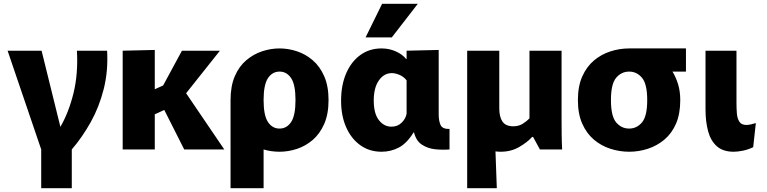

<svg xmlns="http://www.w3.org/2000/svg" viewBox="-20 -787 4038 1011"><path d="M197 204V0L20 -520H199L298 -119Q342 -195 367 -296.5Q392 -398 385 -520H544Q550 -412 526 -317.5Q502 -223 457.5 -143.5Q413 -64 358 0V204Z M626 -520 795 -524V-317L839 -337L938 -520H1138L960 -296L1161 0H950L845 -208L795 -185V0H626Z M1194 204V-260Q1194 -334 1216.5 -386Q1239 -438 1277 -470Q1315 -502 1360.5 -517Q1406 -532 1452 -532Q1498 -532 1543.5 -517Q1589 -502 1626.5 -470Q1664 -438 1687 -386Q1710 -334 1710 -260Q1710 -186 1687 -134Q1664 -82 1626.5 -50Q1589 -18 1543.5 -3Q1498 12 1452 12Q1408 12 1368 0V204ZM1452 -110Q1490 -110 1513 -144.5Q1536 -179 1536 -260Q1536 -341 1513 -375.5Q1490 -410 1452 -410Q1414 -410 1391 -375.5Q1368 -341 1368 -260Q1368 -179 1391 -144.5Q1414 -110 1452 -110Z M1989 12Q1925 12 1877 -22.5Q1829 -57 1802.5 -117.5Q1776 -178 1776 -257Q1776 -338 1802.5 -400Q1829 -462 1877 -497Q1925 -532 1989 -532Q2029 -532 2064 -516.5Q2099 -501 2119 -476H2121V-520L2290 -524V-185Q2290 -150 2300 -128.5Q2310 -107 2347 -108V0Q2310 3 2271.5 -1Q2233 -5 2202 -25Q2171 -45 2160 -90H2158Q2122 -32 2080 -10Q2038 12 1989 12ZM2041 -120Q2074 -120 2095.5 -141.5Q2117 -163 2121 -189V-364Q2106 -383 2084 -392.5Q2062 -402 2043 -402Q2002 -402 1975 -363.5Q1948 -325 1948 -258Q1948 -189 1975 -154.5Q2002 -120 2041 -120ZM1905 -590 1992 -767H2180L2043 -590Z M2440 204V-520H2609V-217Q2609 -171 2626 -146.5Q2643 -122 2683 -122Q2711 -122 2732 -135Q2753 -148 2768 -164V-520H2937V-173Q2937 -123 2937.5 -80Q2938 -37 2940 0H2823L2787 -66H2782Q2757 -38 2714 -13Q2671 12 2616 12Q2602 12 2589 10L2596 204Z M3293 12Q3243 12 3194.5 -3.5Q3146 -19 3107.5 -51.5Q3069 -84 3046 -135.5Q3023 -187 3023 -260Q3023 -333 3046 -384.5Q3069 -436 3107.5 -468.5Q3146 -501 3194.5 -516.5Q3243 -532 3293 -532H3294H3592V-410H3521Q3539 -381 3550.5 -343.5Q3562 -306 3562 -260Q3562 -187 3539.5 -135.5Q3517 -84 3478 -51.5Q3439 -19 3391 -3.5Q3343 12 3293 12ZM3293 -110Q3333 -110 3360.5 -142.5Q3388 -175 3388 -260Q3388 -345 3360.5 -377.5Q3333 -410 3293 -410Q3252 -410 3224.5 -377.5Q3197 -345 3197 -260Q3197 -175 3224.5 -142.5Q3252 -110 3293 -110Z M3946 -12Q3919 1 3891.5 6.5Q3864 12 3843 12Q3787 12 3754.5 -17Q3722 -46 3708.5 -96.5Q3695 -147 3695 -211V-520H3858V-245Q3858 -217 3860 -190.5Q3862 -164 3873 -146.5Q3884 -129 3910 -129Q3920 -129 3934 -132Q3948 -135 3960 -139Z"/></svg>

Font: Murecho
Style: Bold
Weight: 700
Designer: Neil Summerour
Foundry: Positype
Version: Version 1.010; ttfautohint (v1.8.3)